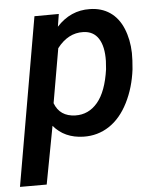

<svg xmlns="http://www.w3.org/2000/svg" viewBox="-81 -583 685 832"><g transform="rotate(-5 261.5 -167.5)"><path d="M502.4 -262.2Q492.7 -183.1 460.2 -118.7Q427.7 -54.2 377.7 -21.2Q327.6 11.7 265.6 10.3Q183.1 8.3 135.7 -48.3L88.4 203.1H-27.8L99.1 -528.3L205.1 -528.8L196.3 -474.1Q256.8 -540 340.3 -538.1Q390.6 -537.6 427.7 -512.5Q464.8 -487.3 484.6 -439.5Q504.4 -391.6 505.9 -333Q506.3 -303.2 502.4 -262.2ZM388.2 -272.5 390.6 -308.1Q392.1 -371.1 369.9 -405.8Q347.7 -440.4 303.2 -441.4Q237.8 -443.4 189.9 -381.3L148.9 -145.5Q170.9 -86.4 238.3 -84.5Q295.9 -83 335.2 -129.4Q374.5 -175.8 388.2 -272.5Z"/></g></svg>

Font: Roboto Medium
Style: Italic
Weight: 500
Italic angle: -12°
Designer: Google
Version: Version 2.134; 2016